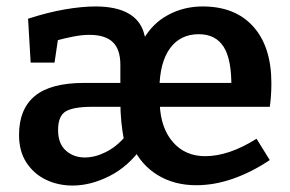

<svg xmlns="http://www.w3.org/2000/svg" viewBox="-20 -563 899 595"><path d="M75 -369 67 -505Q129 -525 181.5 -534Q234 -543 276 -543Q341 -543 379.5 -520.5Q418 -498 428 -453L435 -432L425 -442Q453 -491 501.5 -517Q550 -543 608 -543Q709 -543 765 -480.5Q821 -418 821 -305Q821 -283 819.5 -263.5Q818 -244 816 -232H465L474 -255L475 -241Q478 -166 516 -122.5Q554 -79 616 -79Q689 -79 775 -133L816 -67Q761 -30 703 -9.5Q645 11 588 11Q520 11 468.5 -20.5Q417 -52 391 -109L421 -108Q378 -47 319.5 -17.5Q261 12 205 12Q160 12 122.5 -6Q85 -24 62 -59Q39 -94 39 -145Q39 -225 88 -265.5Q137 -306 240 -306H363L353 -290V-362Q353 -410 329.5 -432.5Q306 -455 257 -455Q235 -455 208.5 -450Q182 -445 149 -436L161 -450L149 -369ZM364 -130Q359 -156 356 -185.5Q353 -215 353 -251L363 -232H265Q208 -232 184 -218Q160 -204 160 -160Q160 -118 184 -96.5Q208 -75 243 -75Q274 -75 307.5 -91.5Q341 -108 370 -142ZM474 -288 463 -306H707L697 -293Q698 -379 673 -418Q648 -457 596 -457Q539 -457 507 -413.5Q475 -370 474 -288Z"/></svg>

Font: Bitter Thin SemiBold
Style: Regular
Weight: 600
Version: Version 2.002